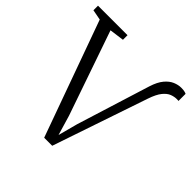

<svg xmlns="http://www.w3.org/2000/svg" viewBox="-209 -919 1097 1097"><g transform="rotate(45 340.0 -370.0)"><path d="M298.5 8 45.5 -694 -17.5 -706V-743H221V-706L132.5 -694L310 -181L345.5 -61L377 -179.5L516 -625Q531.5 -673.5 553.8 -700Q576 -726.5 601.2 -737.2Q626.5 -748 650.5 -748Q668.5 -748 678.2 -745.5Q688 -743 692.5 -740.5V-683Q692.5 -683.5 688.8 -683.8Q685 -684 677.5 -684Q658.5 -684 637.5 -676Q616.5 -668 596.5 -643.5Q576.5 -619 559.5 -569L363.5 8Z"/></g></svg>

Font: Merriweather 48pt Light
Style: Regular
Weight: 300
Version: Version 2.100